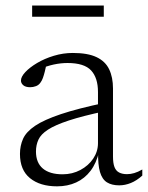

<svg xmlns="http://www.w3.org/2000/svg" viewBox="-20 -648 522 678"><path d="M352.5 -285.5 351.5 -255.5Q271.5 -238.5 223 -222.5Q174.5 -206.5 149.5 -190.2Q124.5 -174 115.8 -155Q107 -136 107 -113Q107 -73.5 131.2 -53Q155.5 -32.5 201 -32.5Q235.5 -32.5 264 -47.8Q292.5 -63 309.2 -88Q326 -113 326 -142.5V-323Q326 -373 301.8 -399.2Q277.5 -425.5 218.5 -425.5Q194.5 -425.5 170 -420.2Q145.5 -415 117.5 -403L144.5 -423Q141.5 -408 138.2 -395.2Q135 -382.5 131.5 -372.8Q128 -363 123 -356.5Q117 -347.5 107 -343.8Q97 -340 86.5 -340Q70.5 -340 62.2 -347Q54 -354 54 -363.5Q54 -377 69.5 -393.5Q85 -410 111 -425.5Q137 -441 170 -451Q203 -461 237 -461Q290 -461 321 -446.2Q352 -431.5 365.5 -403.2Q379 -375 379 -335.5V-95.5Q379 -72 384.2 -58.2Q389.5 -44.5 400.8 -38.8Q412 -33 428.5 -33Q441 -33 454 -36.8Q467 -40.5 482.5 -49.5V-28Q462.5 -10 442 -1.8Q421.5 6.5 401 6.5Q374.5 6.5 357.5 -4.2Q340.5 -15 333 -40.8Q325.5 -66.5 326.5 -111.5L330 -113Q320.5 -72 299.8 -44.8Q279 -17.5 249 -3.8Q219 10 181.5 10Q121.5 10 86 -18.8Q50.5 -47.5 50.5 -104.5Q50.5 -133.5 61.5 -158Q72.5 -182.5 104 -203.8Q135.5 -225 195.2 -245Q255 -265 352.5 -285.5ZM93.5 -589V-628.5H346.5V-589Z"/></svg>

Font: Newsreader 14pt Light
Style: Regular
Weight: 300
Designer: Hugues Gentile
Foundry: Production Type
Version: Version 1.003